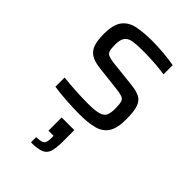

<svg xmlns="http://www.w3.org/2000/svg" viewBox="-238 -605 976 976"><g transform="rotate(45 249.5 -117.5)"><path d="M256 8Q213 8 161 4.5Q109 1 71 -5V-71Q118 -66 161.5 -63.5Q205 -61 251 -61Q302 -61 326.5 -69Q351 -77 358 -94.5Q365 -112 365 -141Q365 -174 360 -188.5Q355 -203 340.5 -208Q326 -213 300 -216L168 -231Q121 -236 97 -252Q73 -268 64 -296.5Q55 -325 55 -369Q55 -436 79.5 -468Q104 -500 149 -509Q194 -518 255 -518Q294 -518 339 -514Q384 -510 415 -504V-438Q376 -444 335.5 -446.5Q295 -449 254 -449Q214 -449 187.5 -445Q161 -441 147.5 -424.5Q134 -408 134 -372Q134 -342 138.5 -328Q143 -314 157 -308.5Q171 -303 196 -300L334 -285Q374 -281 398 -269.5Q422 -258 432.5 -229Q443 -200 443 -142Q443 -78 422 -46Q401 -14 359.5 -3Q318 8 256 8ZM183 283V245Q219 245 230 235Q241 225 241 195V178H204V83H295V163Q295 212 287 237.5Q279 263 255 273Q231 283 183 283Z"/></g></svg>

Font: Saira
Style: Regular
Weight: 400
Designer: Hector Gatti with collaboration of the Omnibus-Type team
Foundry: Omnibus-Type
Version: Version 1.100; ttfautohint (v1.8.3)